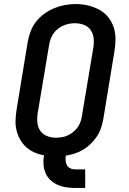

<svg xmlns="http://www.w3.org/2000/svg" viewBox="-20 -766 640 951"><path d="M352 165Q329 165 306.5 161.5Q284 158 264.5 149Q245 140 229.5 125.5Q214 111 205.5 91Q197 71 195.5 48.5Q194 26 198 3Q173 -1 150.5 -11Q128 -21 110 -37Q92 -53 80 -74.5Q68 -96 62 -120Q56 -144 57 -170Q58 -196 62 -222L117 -557Q122 -584 131.5 -610Q141 -636 158.5 -658.5Q176 -681 199.5 -698Q223 -715 249 -725.5Q275 -736 301.5 -741Q328 -746 355 -746Q386 -746 415.5 -739Q445 -732 470.5 -718.5Q496 -705 514.5 -682.5Q533 -660 542.5 -632.5Q552 -605 552 -574.5Q552 -544 547 -513L492 -178Q488 -156 481 -134Q474 -112 461 -92Q448 -72 431 -55Q414 -38 393.5 -25.5Q373 -13 351 -6Q329 1 306 5Q304 17 305 29.5Q306 42 311.5 52Q317 62 328 67.5Q339 73 352 73H402V165ZM256 -84Q272 -84 287 -86.5Q302 -89 316 -95.5Q330 -102 343 -112.5Q356 -123 365 -136Q374 -149 379 -163.5Q384 -178 386 -193L442 -528Q446 -551 444 -574.5Q442 -598 429.5 -616.5Q417 -635 395.5 -643Q374 -651 351 -651Q328 -651 306 -644Q284 -637 265.5 -622Q247 -607 236.5 -585.5Q226 -564 223 -542L167 -207Q163 -184 165 -160.5Q167 -137 179 -119Q191 -101 212 -92.5Q233 -84 256 -84Z"/></svg>

Font: Iosevka Curly Slab SmBdEx
Style: Italic
Weight: 600
Width: 7
Italic angle: -9°
Monospace: yes
Designer: Belleve Invis
Foundry: Belleve Invis
Version: Version 11.1.0; ttfautohint (v1.8.3)